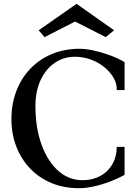

<svg xmlns="http://www.w3.org/2000/svg" viewBox="-20 -972 714 1008"><path d="M394 16Q316 16 251.5 -10.5Q187 -37 139.5 -86Q92 -135 66 -201.5Q40 -268 40 -347Q40 -427 66 -494.5Q92 -562 139.5 -611.5Q187 -661 251.5 -688Q316 -715 394 -716Q430 -716 471.5 -707Q513 -698 555.5 -682.5Q598 -667 634 -646V-499H593Q594 -533 576 -564Q558 -595 527 -620Q496 -645 456.5 -659.5Q417 -674 374 -674Q313 -674 266 -641Q219 -608 192.5 -550Q166 -492 166 -415Q166 -301 198 -213Q230 -125 285.5 -75.5Q341 -26 413 -26Q466 -26 506.5 -48Q547 -70 570 -110Q593 -150 593 -201H634V-54Q598 -34 555.5 -18Q513 -2 471.5 7Q430 16 394 16ZM214 -777 183 -813 382 -952 579 -813 535 -777 374 -859Z"/></svg>

Font: Wittgenstein Medium
Style: Regular
Weight: 500
Designer: Jörg Drees
Foundry: Jörg Drees
Version: Version 1.500